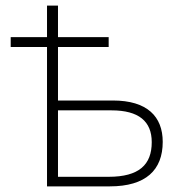

<svg xmlns="http://www.w3.org/2000/svg" viewBox="-20 -662 640 682"><path d="M147 0H370C498 0 558 -58 558 -158C558 -248 503 -305 381 -305H186V-495H366V-530H186V-642H147V-530H18V-495H147ZM366 -34H186V-270H376C473 -270 519 -231 519 -157C519 -77 474 -34 366 -34Z"/></svg>

Font: Noto Sans Mono ExtraLight
Style: Regular
Weight: 200
Designer: Monotype Design Team
Foundry: Monotype Imaging Inc.
Version: Version 2.014